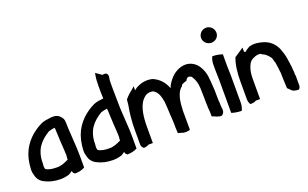

<svg xmlns="http://www.w3.org/2000/svg" viewBox="-79 -1035 2270 1416"><g transform="rotate(-20 1056.5 -327.5)"><path d="M20 -103C22 -94 24 -89 26 -80C32 -49 54 -25 81 -13C114 4 154 14 202 14C223 14 249 10 270 3L271 2H272C280 -3 288 -8 294 -12V-13L297 -15L302 1C304 3 309 6 310 7L312 11H317C343 11 369 5 387 -5L392 -7V-101C392 -173 384 -242 381 -312L380 -343C379 -382 381 -393 355 -420C330 -445 291 -438 287 -438C279 -438 273 -436 267 -435C220 -432 191 -413 160 -393C90 -345 34 -273 22 -166C20 -146 17 -123 20 -104ZM114 -116C114 -122 116 -132 116 -142C116 -251 170 -305 239 -347C250 -351 271 -356 288 -358V-350H289C290 -340 294 -242 294 -242C294 -225 298 -195 298 -180C299 -165 300 -152 300 -136L298 -117V-104C273 -92 238 -75 204 -77C188 -77 174 -78 161 -80C143 -84 120 -90 117 -99C116 -104 115 -110 114 -116Z M431 -103C433 -94 435 -89 437 -80C443 -49 465 -25 492 -13C525 4 565 14 613 14C634 14 660 10 681 3L682 2H683C691 -3 699 -8 705 -12V-13L708 -15L713 1C715 3 720 6 721 7L723 11H728C754 11 780 5 798 -5L803 -7V-101C803 -173 795 -243 792 -313L791 -344C790 -385 789 -432 789 -474V-526C789 -536 789 -542 790 -552C792 -565 800 -586 785 -601C771 -608 760 -605 753 -603L706 -636L704 -623C698 -595 697 -567 697 -534V-484C697 -476 697 -470 698 -460C698 -454 699 -447 699 -438C692 -438 686 -436 678 -435C631 -432 602 -413 571 -393C501 -345 445 -273 433 -166C431 -146 428 -123 431 -104ZM525 -116C525 -122 527 -132 527 -142C527 -251 581 -305 650 -347C661 -351 682 -356 699 -358V-350H700C701 -340 705 -242 705 -242C705 -225 709 -195 709 -180C710 -165 711 -152 711 -136L709 -117V-104C684 -92 649 -75 615 -77C599 -77 585 -78 572 -80C554 -84 531 -90 528 -99C527 -104 526 -110 525 -116Z M838 -26C838 -11 847 -1 855 7H858C873 7 886 2 897 -4H930V-130C930 -210 940 -279 973 -325C988 -343 1004 -360 1034 -364H1042C1045 -364 1048 -364 1051 -363H1053C1058 -363 1064 -361 1068 -358C1098 -337 1107 -307 1116 -259L1119 -215C1120 -191 1122 -170 1122 -148V-147H1123C1124 -126 1125 -105 1126 -85V-54C1126 -42 1128 -29 1128 -16V-10L1160 -1C1175 7 1206 3 1220 -2V-8C1220 -15 1221 -21 1220 -31V-124C1220 -133 1219 -141 1220 -148V-156C1220 -165 1222 -174 1222 -185C1225 -241 1239 -296 1272 -322L1274 -323L1280 -335C1290 -341 1304 -347 1320 -351C1324 -361 1332 -373 1347 -373H1349L1350 -372H1351C1353 -372 1370 -364 1368 -362C1385 -337 1396 -308 1398 -266C1399 -238 1400 -213 1400 -184V-158C1400 -148 1400 -141 1401 -130C1401 -115 1402 -99 1404 -82L1405 -40C1416 -36 1429 -32 1438 -27V-26H1439C1448 -24 1455 -22 1466 -19C1480 -15 1500 -34 1498 -61V-68H1497C1495 -86 1494 -110 1494 -126V-127H1493C1492 -139 1492 -150 1492 -162V-190C1492 -224 1488 -259 1486 -292C1484 -341 1471 -382 1447 -416C1424 -448 1378 -477 1318 -461C1262 -445 1227 -406 1201 -362L1200 -361L1194 -346C1193 -344 1192 -342 1191 -339C1174 -388 1141 -424 1097 -445H1096V-446C1058 -459 1011 -454 979 -438C964 -433 951 -424 940 -414V-446L927 -434C904 -415 880 -396 861 -372L860 -370L856 -330C845 -274 838 -208 838 -142Z M1529 -610C1529 -576 1558 -551 1590 -551C1622 -551 1649 -575 1649 -608C1649 -642 1622 -669 1589 -669C1557 -669 1529 -643 1529 -610ZM1547 -352C1547 -326 1549 -304 1549 -277V-15C1568 -9 1595 -3 1622 -3H1628C1635 -20 1641 -39 1641 -62V-277C1641 -304 1639 -326 1639 -352V-442C1618 -449 1593 -455 1566 -455H1560C1553 -438 1547 -419 1547 -395Z M1692 -71C1692 -54 1697 -38 1704 -28H1711C1727 -28 1739 -31 1751 -38H1784V-197C1784 -227 1788 -264 1799 -288V-289C1804 -300 1810 -314 1818 -322C1824 -329 1839 -341 1849 -342H1851L1852 -344C1863 -349 1876 -352 1894 -352C1897 -352 1909 -348 1912 -342H1913C1933 -335 1947 -321 1960 -305V-304H1961C1969 -296 1974 -283 1977 -267V-266L1982 -254C1987 -225 1991 -192 1994 -161V-138C1994 -121 1995 -105 1996 -90C1996 -75 1998 -60 1998 -46C2008 -36 2019 -26 2029 -16C2039 -11 2054 -6 2071 -6H2077C2084 -11 2090 -22 2090 -34V-112C2086 -116 2088 -131 2088 -138V-140C2086 -154 2085 -169 2084 -185C2081 -204 2078 -228 2075 -249C2071 -277 2061 -308 2051 -334C2031 -378 1995 -415 1935 -428C1903 -435 1877 -439 1846 -430H1844C1833 -424 1823 -418 1813 -411L1804 -402C1800 -404 1796 -405 1792 -406V-439L1721 -392L1720 -393C1699 -342 1692 -278 1692 -208Z"/></g></svg>

Font: SolarCharger
Style: 750
Weight: 700
Designer: Mew Too
Foundry: Cannot Into Space Fonts/KineticPlasma Fonts
Version: Version 1.100